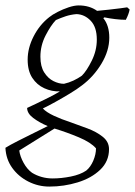

<svg xmlns="http://www.w3.org/2000/svg" viewBox="-39 -479 498 708"><path d="M143 209Q102 209 65.5 190.5Q29 172 6 140Q-17 108 -19 66Q-3 56 26.5 41Q56 26 86.5 11Q117 -4 137 -14Q106 -27 83.5 -44Q61 -61 61 -81Q72 -86 94 -96.5Q116 -107 140 -119Q164 -131 182 -142Q152 -141 124.5 -153.5Q97 -166 80 -192Q63 -218 63 -259Q63 -302 85 -345Q107 -388 143 -416Q154 -425 173.5 -435Q193 -445 214 -452Q235 -459 251 -459Q291 -459 319 -439Q340 -441 363.5 -443.5Q387 -446 405.5 -448.5Q424 -451 430 -452L439 -444Q436 -427 425 -406Q407 -406 386 -408.5Q365 -411 346 -415L342 -412Q364 -385 364 -340Q364 -292 335 -244Q306 -196 263 -164Q245 -150 218.5 -134Q192 -118 165 -103Q138 -88 119 -79Q132 -65 160 -52Q188 -39 219 -29Q250 -18 283.5 -5.5Q317 7 340 25.5Q363 44 363 71Q363 116 330.5 147Q298 178 247.5 193.5Q197 209 143 209ZM197 -170Q215 -174 232 -182Q249 -190 263 -200Q281 -218 299.5 -255.5Q318 -293 318 -333Q318 -379 295.5 -402.5Q273 -426 243 -427Q221 -425 203 -419Q185 -413 167 -405Q148 -385 129 -348Q110 -311 110 -270Q110 -234 124 -212Q138 -190 158 -180Q178 -170 197 -170ZM79 158Q95 168 114.5 173.5Q134 179 155 179Q187 179 222 172Q257 165 279 150Q295 137 305 113.5Q315 90 315 68Q296 46 252 27.5Q208 9 162 -5L32 76Q35 98 48 121.5Q61 145 79 158Z"/></svg>

Font: Labrada Lght
Style: Italic
Weight: 300
Italic angle: -7°
Designer: Mercedes Jáuregui
Foundry: Omnibus-Type Team
Version: Version 1.000; ttfautohint (v1.8.4.7-5d5b)